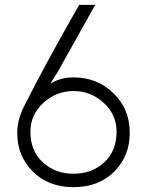

<svg xmlns="http://www.w3.org/2000/svg" viewBox="-20 -754 610 789"><path d="M282.2 -379.9Q211.9 -379.9 158.4 -331.5Q105 -283.2 105 -212.9Q105 -133.3 156.2 -86.7Q207.5 -40 282.2 -40Q357.4 -40 408.2 -86.7Q459 -133.3 459 -212.9Q459 -283.2 406 -331.5Q353 -379.9 282.2 -379.9ZM50.8 -208Q50.8 -262.7 81.1 -321.8Q168.9 -495.1 305.2 -733.9H371.1L216.8 -458L187 -410.2Q228.5 -436 282.2 -436Q378.9 -436 446 -371.1Q513.2 -306.2 513.2 -208Q513.2 -112.8 449.5 -48.8Q385.7 15.1 282.2 15.1Q179.2 15.1 115 -48.8Q50.8 -112.8 50.8 -208Z"/></svg>

Font: Kreadon Light
Style: Regular
Weight: 300
Designer: kohakuno
Foundry: StudioGnu
Version: Version 1.000;Glyphs 3.1.2 (3151)